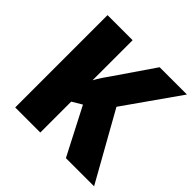

<svg xmlns="http://www.w3.org/2000/svg" viewBox="-180 -882 1050 1050"><g transform="rotate(45 345.5 -357.0)"><path d="M687 0H469L328 -273L271 -239V0H77V-714H271V-404Q283 -427 299 -450.5Q315 -474 330 -495L480 -714H691L466 -394Z"/></g></svg>

Font: Noto Sans Thai Black
Style: Regular
Weight: 900
Version: Version 2.001